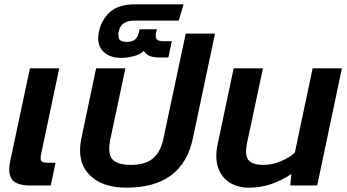

<svg xmlns="http://www.w3.org/2000/svg" viewBox="-20 -855 1601 885"><path d="M122 0Q57 0 36 -27Q15 -54 27 -112L118 -540H253L170 -147Q165 -124 169.5 -114.5Q174 -105 199 -105H236L214 0Z M563 10Q448 10 390.5 -51Q333 -112 355 -217L423 -540H558L489 -215Q475 -149 497 -122Q519 -95 586 -95Q649 -95 684.5 -124.5Q720 -154 733 -215L836 -700H971L869 -217Q821 10 563 10Z M539 -588Q484 -588 454 -619.5Q424 -651 436 -709Q448 -765 487.5 -800Q527 -835 602 -835H826L804 -760H599Q570 -760 551.5 -748.5Q533 -737 527 -709Q523 -686 530 -674Q537 -662 564 -662Q590 -662 602.5 -673Q615 -684 619 -702L623 -720H703L699 -702Q695 -681 703.5 -673Q712 -665 734 -665H772L756 -590H714Q659 -590 643 -621Q630 -605 597.5 -596.5Q565 -588 539 -588Z M1127 10Q1076 10 1038.5 -13.5Q1001 -37 985.5 -82Q970 -127 983 -189L1057 -540H1192L1119 -197Q1107 -139 1125.5 -117Q1144 -95 1195 -95Q1233 -95 1272.5 -111Q1312 -127 1339 -151L1421 -540H1556L1442 0H1318L1323 -53Q1280 -24 1231.5 -7Q1183 10 1127 10Z"/></svg>

Font: Kanit Medium
Style: Italic
Weight: 500
Italic angle: -12°
Designer: Katatrad Team
Foundry: CadsonDemak
Version: Version 2.000; ttfautohint (v1.8.3)